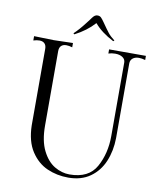

<svg xmlns="http://www.w3.org/2000/svg" viewBox="-99 -996 906 1094"><g transform="rotate(10 353.5 -449.5)"><path d="M115 -237V-680Q115 -700 104.5 -710.5Q94 -721 75 -721Q59 -721 40 -715V-740L78 -739Q128 -737 154 -737Q180 -737 228 -739L265 -740V-715Q246 -721 230 -721Q211 -721 200.5 -710.5Q190 -700 190 -680V-249Q190 -161 218 -105Q246 -49 288 -24Q330 1 375 1Q486 1 529 -77Q572 -155 572 -256V-681Q572 -700 555.5 -711Q539 -722 513 -722Q493 -722 474 -716V-740H687V-716Q667 -722 650 -722Q628 -722 614.5 -711Q601 -700 601 -681V-249Q600 -175 574.5 -114Q549 -53 497.5 -16.5Q446 20 371 20Q305 20 248.5 -5Q192 -30 154.5 -87.5Q117 -145 115 -237ZM320 -865 337 -887Q340 -891 346.5 -900Q353 -909 360 -914Q367 -919 376 -919Q389 -919 397 -911Q405 -903 416 -887Q443 -848 456.5 -831Q470 -814 495 -795L489 -790Q416 -828 378 -874H376Q332 -825 264 -790L258 -795Q288 -823 320 -865Z"/></g></svg>

Font: Viaoda Libre
Style: Regular
Weight: 400
Designer: Gydient
Version: Version 2.000